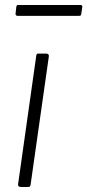

<svg xmlns="http://www.w3.org/2000/svg" viewBox="-20 -743 347 763"><path d="M102 -12Q101 -4 99 -2Q97 0 89 0H64Q57 0 54 -3Q51 -6 52 -12L124 -521Q125 -527 126.5 -528.5Q128 -530 133 -530H164Q169 -530 172 -527Q175 -524 174 -518ZM307 -715 303 -688Q302 -683 300.5 -681.5Q299 -680 292 -680H50Q45 -680 43 -683Q41 -686 42 -690L45 -717Q46 -720 47 -721.5Q48 -723 51 -723H301Q304 -723 306 -720.5Q308 -718 307 -715Z"/></svg>

Font: Libre Franklin ExtraLight
Style: Italic
Weight: 250
Italic angle: -8°
Designer: Pablo Impallari, Rodrigo Fuenzalida, Nhung Nguyen
Foundry: Impallari Type
Version: Version 3.000